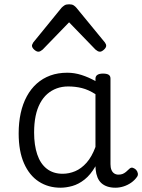

<svg xmlns="http://www.w3.org/2000/svg" viewBox="-20 -858 664 895"><path d="M262 17Q205 17 161 -11.5Q117 -40 92 -96.5Q67 -153 67 -236Q67 -287 76.5 -330.5Q86 -374 105 -409Q124 -444 151.5 -468.5Q179 -493 214.5 -506Q250 -519 294 -519Q327 -519 360 -508.5Q393 -498 425 -480V-491Q425 -503 434 -509Q443 -515 460 -515Q478 -515 486.5 -509.5Q495 -504 495 -492V-93Q495 -77 499.5 -66Q504 -55 512.5 -49.5Q521 -44 532 -44Q543 -44 551 -47Q559 -50 567 -56.5Q575 -63 584 -72Q591 -78 598.5 -76Q606 -74 614 -67Q621 -59 622.5 -50Q624 -41 619 -34Q608 -18 591.5 -6.5Q575 5 556 11Q537 17 518 17Q497 17 480.5 11.5Q464 6 452.5 -4.5Q441 -15 434.5 -31Q428 -47 426 -67Q426 -70 425.5 -74.5Q425 -79 425 -83Q402 -43 374 -21Q346 1 317 9Q288 17 262 17ZM139 -240Q139 -182 153.5 -138.5Q168 -95 198 -71.5Q228 -48 272 -48Q302 -48 330.5 -60Q359 -72 383.5 -99.5Q408 -127 425 -173V-419Q392 -440 361.5 -447.5Q331 -455 298 -455Q269 -455 244.5 -446Q220 -437 200.5 -420Q181 -403 167 -377Q153 -351 146 -317Q139 -283 139 -240ZM159 -617Q150 -617 139.5 -626.5Q129 -636 129 -645Q129 -648 130.5 -651Q132 -654 135 -660L267 -822Q273 -828 280.5 -833Q288 -838 302 -838Q316 -838 323.5 -833Q331 -828 336 -822L469 -660Q473 -654 474 -651Q475 -648 475 -645Q475 -636 464.5 -626.5Q454 -617 446 -617Q440 -617 435 -620Q430 -623 425 -627L302 -754L179 -627Q174 -623 169 -620Q164 -617 159 -617Z"/></svg>

Font: Playwrite CL Light
Style: Regular
Weight: 300
Designer: Veronika Burian, José Scaglione
Foundry: TypeTogether
Version: Version 1.002